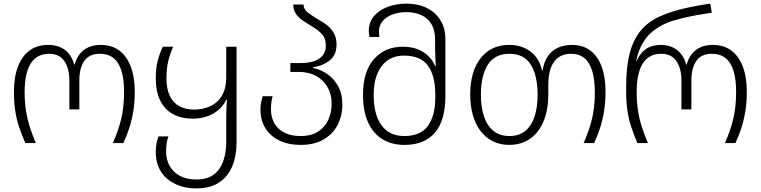

<svg xmlns="http://www.w3.org/2000/svg" viewBox="-20 -790 4200 1060"><path d="M120 0Q100 -46 85.5 -89Q71 -132 64 -179Q57 -226 57 -282Q57 -364 79 -422Q101 -480 143 -511Q185 -542 246 -542Q303 -542 339.5 -513.5Q376 -485 389 -434H392Q406 -485 442.5 -513.5Q479 -542 536 -542Q597 -542 638.5 -511Q680 -480 702 -422Q724 -364 724 -282Q724 -227 716.5 -179.5Q709 -132 695.5 -88.5Q682 -45 661 0H603Q634 -69 649.5 -135Q665 -201 665 -282Q665 -352 650.5 -399Q636 -446 606.5 -469.5Q577 -493 531 -493Q473 -493 445.5 -454Q418 -415 418 -345V-186H363V-345Q363 -412 335.5 -452.5Q308 -493 251 -493Q184 -493 150 -440Q116 -387 116 -282Q116 -228 123 -181.5Q130 -135 144 -91Q158 -47 178 0Z M1064 250Q1013 250 971.5 235.5Q930 221 900.5 195Q871 169 855.5 132Q840 95 840 51Q840 23 844 2Q848 -19 855 -37H910Q903 -20 900 2Q897 24 897 47Q897 91 916.5 126Q936 161 973.5 181Q1011 201 1064 201Q1123 201 1159 174.5Q1195 148 1212 101Q1229 54 1229 -7V-137Q1229 -154 1229.5 -173Q1230 -192 1231 -209.5Q1232 -227 1233 -239H1229Q1205 -190 1156.5 -162.5Q1108 -135 1044 -135Q982 -135 936 -159.5Q890 -184 865 -234Q840 -284 840 -359Q840 -413 850.5 -454Q861 -495 879 -532H936Q918 -491 908.5 -451.5Q899 -412 899 -358Q899 -299 917.5 -260.5Q936 -222 970.5 -203.5Q1005 -185 1050 -185Q1101 -185 1141.5 -204Q1182 -223 1205.5 -262.5Q1229 -302 1229 -363V-532H1286V-5Q1286 72 1261.5 129.5Q1237 187 1188 218.5Q1139 250 1064 250Z M1640 10Q1572 10 1522 -14.5Q1472 -39 1445 -82.5Q1418 -126 1418 -186Q1418 -210 1422.5 -229.5Q1427 -249 1430 -259H1485Q1482 -249 1479 -230Q1476 -211 1476 -186Q1476 -142 1495 -109Q1514 -76 1550.5 -57.5Q1587 -39 1640 -39Q1699 -39 1737 -64Q1775 -89 1793 -130Q1811 -171 1811 -218Q1811 -269 1788.5 -308.5Q1766 -348 1725.5 -370.5Q1685 -393 1628 -393H1583V-442H1642Q1687 -442 1717.5 -453.5Q1748 -465 1763.5 -486.5Q1779 -508 1779 -538Q1779 -579 1755.5 -603.5Q1732 -628 1701 -645Q1677 -660 1653.5 -675.5Q1630 -691 1614.5 -712.5Q1599 -734 1599 -765H1656Q1656 -738 1682.5 -718.5Q1709 -699 1741 -680Q1766 -667 1788 -649Q1810 -631 1824 -605.5Q1838 -580 1838 -544Q1838 -488 1802 -458Q1766 -428 1707 -418V-415Q1746 -408 1783.5 -383.5Q1821 -359 1845.5 -316.5Q1870 -274 1870 -213Q1870 -151 1844 -100.5Q1818 -50 1766.5 -20Q1715 10 1640 10Z M2213 10Q2142 10 2090.5 -22Q2039 -54 2011.5 -116Q1984 -178 1984 -267Q1984 -395 2044.5 -463.5Q2105 -532 2204 -532Q2250 -532 2285 -518.5Q2320 -505 2344.5 -481Q2369 -457 2382 -426H2386Q2385 -444 2383.5 -472Q2382 -500 2382 -520V-573Q2382 -622 2363 -655Q2344 -688 2308.5 -705.5Q2273 -723 2223 -723Q2181 -723 2146.5 -710Q2112 -697 2092 -673Q2072 -649 2072 -614Q2072 -606 2073 -599.5Q2074 -593 2075 -586H2020Q2018 -595 2017 -603Q2016 -611 2016 -619Q2016 -668 2045 -701.5Q2074 -735 2121.5 -752.5Q2169 -770 2223 -770Q2287 -770 2335.5 -746.5Q2384 -723 2411.5 -678.5Q2439 -634 2439 -571V-260Q2439 -125 2381 -57.5Q2323 10 2213 10ZM2213 -39Q2301 -39 2342 -94.5Q2383 -150 2383 -251V-269Q2383 -372 2342.5 -427.5Q2302 -483 2210 -483Q2132 -483 2087.5 -425.5Q2043 -368 2043 -266Q2043 -158 2086 -98.5Q2129 -39 2213 -39Z M2792 10Q2742 10 2702 -9.5Q2662 -29 2634 -65.5Q2606 -102 2591 -153Q2576 -204 2576 -267Q2576 -353 2602 -414.5Q2628 -476 2676 -509Q2724 -542 2792 -542Q2861 -542 2909.5 -505Q2958 -468 2972 -402H2976Q2983 -449 3004.5 -480Q3026 -511 3060 -526.5Q3094 -542 3137 -542Q3198 -542 3239 -511Q3280 -480 3301.5 -422.5Q3323 -365 3323 -283Q3323 -228 3315.5 -180Q3308 -132 3294.5 -88.5Q3281 -45 3260 0H3202Q3233 -69 3248.5 -134.5Q3264 -200 3264 -279Q3264 -350 3249.5 -398Q3235 -446 3206 -469.5Q3177 -493 3133 -493Q3071 -493 3039 -449Q3007 -405 3007 -320V-267Q3007 -204 2992.5 -153.5Q2978 -103 2950.5 -66.5Q2923 -30 2883 -10Q2843 10 2792 10ZM2793 -39Q2846 -39 2880.5 -67.5Q2915 -96 2931.5 -147.5Q2948 -199 2948 -267Q2948 -373 2910.5 -433Q2873 -493 2792 -493Q2712 -493 2673.5 -433Q2635 -373 2635 -267Q2635 -199 2652 -147.5Q2669 -96 2704 -67.5Q2739 -39 2793 -39Z M3499 0Q3479 -46 3465 -89Q3451 -132 3444 -179Q3437 -226 3437 -282V-316Q3437 -424 3458 -501Q3479 -578 3523 -627.5Q3567 -677 3634 -704Q3682 -725 3747.5 -741Q3813 -757 3901 -770L3910 -720Q3865 -713 3825 -706Q3785 -699 3752.5 -691Q3720 -683 3695 -675.5Q3670 -668 3652 -659Q3616 -643 3584 -617.5Q3552 -592 3528.5 -552.5Q3505 -513 3492 -452H3494Q3511 -489 3532.5 -508.5Q3554 -528 3578.5 -535Q3603 -542 3628 -542Q3682 -542 3718.5 -513.5Q3755 -485 3768 -434H3771Q3785 -485 3821.5 -513.5Q3858 -542 3915 -542Q3976 -542 4017.5 -511Q4059 -480 4081 -422Q4103 -364 4103 -282Q4103 -227 4095.5 -179.5Q4088 -132 4074.5 -88.5Q4061 -45 4040 0H3982Q4013 -69 4028.5 -135Q4044 -201 4044 -282Q4044 -352 4029.5 -399Q4015 -446 3985.5 -469.5Q3956 -493 3910 -493Q3852 -493 3824.5 -454Q3797 -415 3797 -345V-186H3742V-345Q3742 -412 3714.5 -452.5Q3687 -493 3630 -493Q3563 -493 3529 -440Q3495 -387 3495 -282Q3495 -228 3502 -181.5Q3509 -135 3523 -91Q3537 -47 3557 0Z"/></svg>

Font: Noto Sans Georgian Light
Style: Regular
Weight: 300
Version: Version 2.002